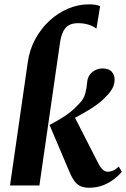

<svg xmlns="http://www.w3.org/2000/svg" viewBox="-20 -852 580 882"><path d="M26 0 107.5 -565.5Q115.5 -623.5 142 -672.2Q168.5 -721 207.2 -756.8Q246 -792.5 292.5 -812.2Q339 -832 387.5 -832Q404 -832 417.8 -830Q431.5 -828 440 -823.5L423 -720.5Q406.5 -733 385.2 -739.2Q364 -745.5 338.5 -745.5Q314 -745.5 297.5 -736.8Q281 -728 270.5 -707.8Q260 -687.5 255 -651.5L161 0ZM388 10.5Q354.5 10.5 334.5 -6.5Q314.5 -23.5 297 -67.5L207.5 -278Q235 -292.5 258 -306.2Q281 -320 302.2 -336.5Q323.5 -353 343.5 -375.5Q365 -396.5 371.8 -423Q378.5 -449.5 380 -470.5Q381.5 -493.5 392.2 -508.2Q403 -523 418.8 -530.2Q434.5 -537.5 450.5 -537.5Q480 -537.5 493.2 -522.5Q506.5 -507.5 506.5 -487Q506.5 -462.5 494 -442Q481.5 -421.5 463.5 -405Q452.5 -392.5 436.5 -380Q420.5 -367.5 401.5 -355.2Q382.5 -343 362.8 -331.8Q343 -320.5 324.5 -311L428 -108.5Q440.5 -83.5 451.5 -73.2Q462.5 -63 476 -63Q486.5 -63 499.5 -68.5Q512.5 -74 525.5 -87L539.5 -62.5Q528.5 -49 507.5 -31.8Q486.5 -14.5 456.5 -2Q426.5 10.5 388 10.5Z"/></svg>

Font: Merriweather 96pt
Style: Bold Italic
Weight: 700
Italic angle: -7.8°
Version: Version 2.101